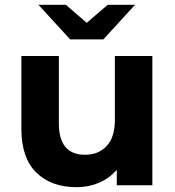

<svg xmlns="http://www.w3.org/2000/svg" viewBox="-20 -771 727 799"><path d="M614 -538V0H466V-64Q435 -29 392 -10.5Q349 8 299 8Q193 8 131 -53Q69 -114 69 -234V-538H225V-257Q225 -127 334 -127Q390 -127 424 -163.5Q458 -200 458 -272V-538ZM542 -751 410 -607H272L140 -751H254L341 -676L428 -751Z"/></svg>

Font: APTA Sans Regular
Style: Bold Italic
Weight: 700
Version: Version 7.200